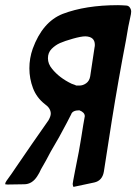

<svg xmlns="http://www.w3.org/2000/svg" viewBox="-71 -734 529 745"><path d="M215 -9Q212 -9 211 -20Q211 -24 220 -70Q239 -164 241 -181L245 -205Q252 -251 258 -283Q258 -298 237 -306Q210 -306 205 -290L188 -257Q159 -201 126 -146Q108 -111 88 -77Q82 -63 74 -51Q54 -19 22.5 -19Q-9 -19 -42 -18L-51 -19Q-51 -25 -46 -32Q-22 -65 -9 -85Q53 -176 117 -267Q126 -283 126 -293Q126 -314 103 -330Q71 -355 57 -392Q43 -429 43 -469Q43 -508 56 -545Q94 -649 172 -680Q261 -714 387 -714Q395 -714 402.5 -713.5Q410 -713 419 -712.5Q428 -712 433 -704.5Q438 -697 438 -689L437 -679Q426 -631 418 -579Q388 -423 363 -267L332 -68Q326 -33 295 -26ZM237 -402Q251 -402 263.5 -411Q276 -420 279 -438L296 -551Q297 -554 297 -560Q297 -592 260 -593Q244 -593 212 -584Q180 -575 162 -567Q144 -559 129.5 -544.5Q115 -530 115 -508Q115 -486 131 -467Q159 -432 207 -409Q222 -404 225 -402Z"/></svg>

Font: Bangerz
Style: Regular
Weight: 400
Designer: vernon adams
Foundry: Vernon Adams
Version: Version 2.10;February 7, 2025;FontCreator 13.0.0.2683 64-bit